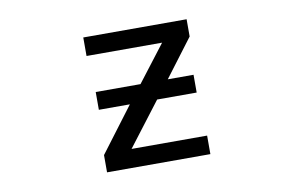

<svg xmlns="http://www.w3.org/2000/svg" viewBox="-61 -630 1122 738"><g transform="rotate(-10 500.0 -261.0)"><path d="M312.5 -240.2V-309.6H487.3L596.7 -452.1H301.8V-524.4H705.1V-457L593.8 -309.6H694.3V-240.2H540L410.2 -70.3H705.1V2H301.8V-65.4L433.6 -240.2Z"/></g></svg>

Font: GenEi Gothic M Regular
Style: Regular
Weight: 400
Designer: o_tamon (Modified); [Source Han Sans]
Ryoko NISHIZUKA  (kana & ideographs); Paul D. Hunt (Latin, Greek & Cyrillic); Wenl
Version: Version 1.1a;Original Version 1.004